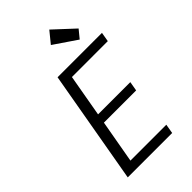

<svg xmlns="http://www.w3.org/2000/svg" viewBox="-274 -1023 1116 1116"><g transform="rotate(-45 284.0 -465.0)"><path d="M263 -642 217 -381H482L472 -323H207L160 -58H455L445 0H80L203 -700H568L558 -642ZM308 -860 365 -930 490 -814 449 -764Z"/></g></svg>

Font: Fz Poppins Light
Style: Italic
Weight: 300
Italic angle: -10°
Designer: Ninad Kale (Devanagari), Jonny Pinhorn (Latin)
Foundry: Indian Type Foundry
Version: Vit hóa bi Vntype.Com & FontZin.Com